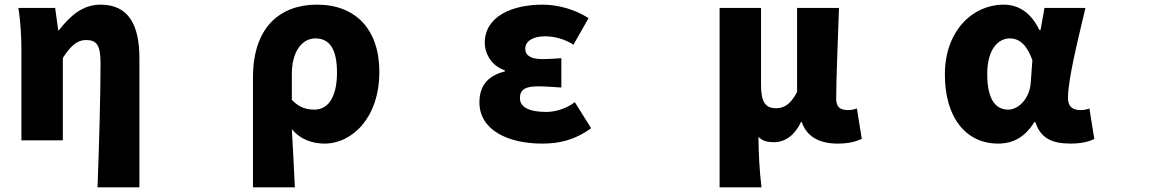

<svg xmlns="http://www.w3.org/2000/svg" viewBox="-20 -563 5040 825"><path d="M399 242H579V-312C579 -454 534 -543 412 -543C334 -543 281 -494 233 -433H230L217 -529H59C69 -466 72 -397 72 -352V40H250V-314C283 -365 311 -391 349 -391C396 -391 412 -369 412 -290C412 -163 406 65 399 242Z M1067 -230V242H1247C1243 160 1239 78 1234 -8C1273 39 1327 54 1374 54C1494 54 1610 -58 1610 -254C1610 -437 1508 -543 1342 -543C1184 -543 1067 -447 1067 -230ZM1234 -134V-247C1234 -338 1276 -398 1335 -398C1397 -398 1428 -351 1428 -251C1428 -137 1384 -92 1332 -92C1299 -92 1267 -99 1234 -134Z M2309 54C2380 54 2446 41 2520 -12L2450 -124C2408 -92 2359 -82 2327 -82C2253 -82 2214 -103 2214 -141C2214 -179 2238 -192 2293 -192C2324 -192 2359 -189 2392 -187V-313C2366 -311 2335 -309 2311 -309C2263 -309 2237 -323 2237 -354C2237 -386 2270 -407 2321 -407C2363 -407 2407 -395 2444 -371L2509 -485C2452 -522 2379 -543 2311 -543C2181 -543 2063 -493 2063 -379C2063 -334 2091 -280 2149 -261V-256C2081 -239 2040 -199 2040 -123C2040 -5 2162 54 2309 54Z M3072 -529V242H3252C3243 164 3240 106 3239 25C3257 44 3280 48 3306 48C3354 48 3396 17 3422 -39H3425C3445 22 3498 54 3579 54C3629 54 3657 45 3683 34L3662 -97C3649 -92 3635 -90 3625 -90C3592 -90 3573 -101 3573 -139C3573 -229 3581 -399 3585 -529H3405V-168C3379 -118 3352 -98 3315 -98C3270 -98 3250 -122 3250 -199V-529Z M4269 54C4335 54 4386 24 4424 -38H4429C4451 30 4499 54 4580 54C4627 54 4661 45 4682 34L4661 -97C4648 -92 4635 -90 4624 -90C4592 -90 4569 -102 4569 -142C4569 -225 4614 -400 4644 -529H4468L4451 -434H4446C4409 -511 4355 -543 4292 -543C4160 -543 4040 -431 4040 -243C4040 -58 4130 54 4269 54ZM4222 -245C4222 -354 4271 -398 4319 -398C4365 -398 4394 -364 4416 -305L4409 -208C4405 -143 4359 -92 4312 -92C4257 -92 4222 -137 4222 -245Z"/></svg>

Font: コーポレート・ロゴ ver3 Bold
Style: Regular
Weight: 700
Designer: [KANA_main] LOGOTYPE.JP [Source Han Sans] Ryoko NISHIZUKA 西塚涼子 (kana, bopomofo & ideographs); Paul D. Hunt (Latin, Greek
Version: Version 12.001;FEAKit 1.0